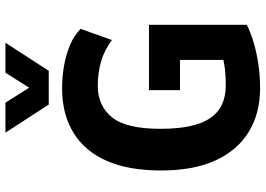

<svg xmlns="http://www.w3.org/2000/svg" viewBox="-155 -809 975 705"><g transform="rotate(-90 332.5 -456.5)"><path d="M361 11Q269 11 201 -30.5Q133 -72 96 -152.5Q59 -233 59 -353Q59 -472 94.5 -552.5Q130 -633 198 -674.5Q266 -716 360 -716Q405 -716 445.5 -708.5Q486 -701 520.5 -686.5Q555 -672 579 -648L538 -533Q499 -562 457 -573.5Q415 -585 371 -585Q296 -585 254 -532.5Q212 -480 212 -355Q212 -230 251 -172.5Q290 -115 371 -115Q413 -115 445 -120Q477 -125 507 -137L465 -95V-283H354V-397H594V-38Q565 -23 527 -12Q489 -1 447 5Q405 11 361 11ZM301 -765 198 -924H308L363 -837L418 -924H528L425 -765Z"/></g></svg>

Font: Nunito Sans 7pt Condensed ExtraBold
Style: Regular
Weight: 800
Width: 3
Designer: Vernon Adams
Foundry: Vernon Adams
Version: Version 3.101;gftools[0.9.27]